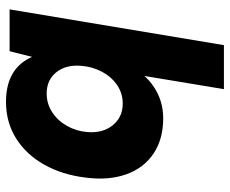

<svg xmlns="http://www.w3.org/2000/svg" viewBox="-83 -671 766 640"><g transform="rotate(90 300.0 -351.0)"><path d="M130.5 -714.4H277.2L174 -93L150.7 0H11.3ZM571.9 -252.7Q562.5 -175.2 528.7 -115.2Q494.9 -55.2 441.3 -21.6Q387.6 12 319.7 12Q219.3 12 178.4 -57.7Q137.5 -127.4 153.4 -246.2Q162.8 -330.6 193.1 -390.4Q223.3 -450.3 270 -481.1Q316.6 -512 374.4 -512Q443.8 -512 492 -479.7Q540.2 -447.4 561.1 -388.7Q582 -330.1 571.9 -252.7ZM199.6 -240.3Q194.6 -189.1 220.3 -156.4Q246.1 -123.6 291.6 -123.6Q326 -123.6 354.1 -142Q382.2 -160.3 399.7 -191.4Q417.3 -222.6 420.2 -258.8Q424.5 -310.1 397.6 -343.6Q370.8 -377.1 325.3 -377.1Q291.4 -377.1 263.8 -358.5Q236.2 -339.8 219.3 -308.2Q202.5 -276.6 199.6 -240.3Z"/></g></svg>

Font: Oak Sans Light Italic
Style: Regular
Weight: 400
Italic angle: -9.5°
Foundry: Erik Kennedy, Walven
Version: Version 1.000;Glyphs 3.1.2 (3151)